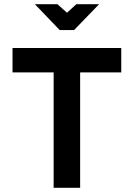

<svg xmlns="http://www.w3.org/2000/svg" viewBox="-20 -900 640 920"><path d="M561 -670H40V-553H237V0H364V-553H561ZM147 -880 266 -756H335L455 -880H346L301 -839L255 -880Z"/></svg>

Font: LT Wave Mono Bold
Style: Regular
Weight: 700
Designer: Daniel Lyons
Version: Version 2.5 (Glyphs App)